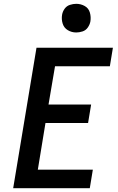

<svg xmlns="http://www.w3.org/2000/svg" viewBox="-20 -985 616 1005"><path d="M49 0H450L466 -97H178L218 -341H441L457 -438H234L268 -638H555L571 -735H171ZM379 -815Q395 -815 412 -820.5Q429 -826 439.5 -841Q450 -856 453 -872Q457 -896 450.5 -919Q444 -942 423.5 -953.5Q403 -965 379 -965Q363 -965 346 -959.5Q329 -954 318.5 -939.5Q308 -925 305 -908Q301 -884 308 -861.5Q315 -839 335 -827Q355 -815 379 -815Z"/></svg>

Font: Iosevka Sparkle Semibold
Style: Italic
Weight: 600
Italic angle: -9°
Designer: Belleve Invis
Foundry: Belleve Invis
Version: Version 4.5.0; ttfautohint (v1.8.3)